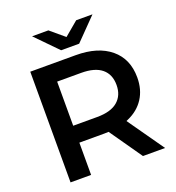

<svg xmlns="http://www.w3.org/2000/svg" viewBox="-156 -1018 1044 1141"><g transform="rotate(-20 365.5 -447.0)"><path d="M94 0V-700H381Q521 -700 600.5 -634Q680 -568 680 -451Q680 -374 644 -318.5Q608 -263 542 -234Q537 -231 531 -229L692 0H552L409 -205Q396 -204 382 -204H224V0ZM224 -311H376Q462 -311 505.5 -348Q549 -385 549 -451Q549 -518 505.5 -554Q462 -590 376 -590H224ZM310 -757 176 -894H279L367 -820L455 -894H558L424 -757Z"/></g></svg>

Font: Montserrat Thin SemiBold
Style: Regular
Weight: 600
Version: Version 9.000